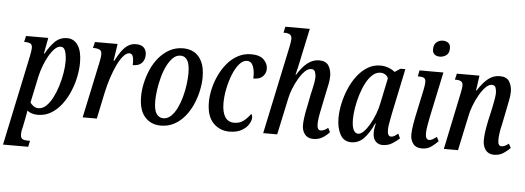

<svg xmlns="http://www.w3.org/2000/svg" viewBox="-74 -936 3697 1352"><g transform="rotate(5 1774.0 -260.0)"><path d="M118 -394Q122 -417 124.5 -431Q127 -445 127 -455Q127 -478 114.5 -485.5Q102 -493 81 -493H69L79 -536H236L215 -424H220Q247 -475 282.5 -510.5Q318 -546 370 -546Q418 -546 446 -503.5Q474 -461 474 -382Q474 -336 463.5 -283Q453 -230 431.5 -178.5Q410 -127 378.5 -85Q347 -43 305.5 -17Q264 9 212 10Q167 11 134 -13Q133 -5 131 9Q129 23 126 35L114 96Q109 114 106.5 128Q104 142 104 157Q104 182 117 189.5Q130 197 151 197H171L162 240H-16ZM210 -37Q239 -37 264 -60.5Q289 -84 309 -123Q329 -162 343 -207.5Q357 -253 364.5 -298.5Q372 -344 372 -381Q372 -419 363 -450.5Q354 -482 329 -482Q307 -482 285.5 -460Q264 -438 245 -404Q226 -370 212 -331.5Q198 -293 191 -261L151 -72Q158 -61 173.5 -49Q189 -37 210 -37Z M607 -381Q618 -429 618 -453Q618 -479 602 -486Q586 -493 569 -493H556L566 -536H726L708 -416H713Q731 -451 751 -480.5Q771 -510 796.5 -528Q822 -546 856 -546Q894 -546 912 -527Q930 -508 930 -478Q930 -441 909 -419Q888 -397 845 -397Q847 -434 840.5 -456Q834 -478 815 -478Q795 -478 773 -453.5Q751 -429 731 -387Q711 -345 693.5 -292Q676 -239 664 -181L626 0H526Z M1078 10Q1009 10 966 -38Q923 -86 923 -182Q923 -228 934 -278Q945 -328 966 -375.5Q987 -423 1019.5 -461.5Q1052 -500 1094.5 -523Q1137 -546 1190 -546Q1233 -546 1267.5 -526.5Q1302 -507 1322.5 -464.5Q1343 -422 1343 -354Q1343 -311 1332.5 -261Q1322 -211 1301.5 -163.5Q1281 -116 1249 -76.5Q1217 -37 1174.5 -13.5Q1132 10 1078 10ZM1092 -43Q1122 -43 1146 -66Q1170 -89 1188 -126Q1206 -163 1218 -207.5Q1230 -252 1235.5 -295.5Q1241 -339 1241 -374Q1241 -438 1223.5 -465.5Q1206 -493 1176 -493Q1146 -493 1122.5 -470.5Q1099 -448 1080.5 -411Q1062 -374 1050 -329.5Q1038 -285 1031.5 -240.5Q1025 -196 1025 -160Q1025 -97 1043 -70Q1061 -43 1092 -43Z M1563 10Q1495 10 1448.5 -38Q1402 -86 1402 -184Q1402 -229 1413.5 -279Q1425 -329 1447.5 -376.5Q1470 -424 1502 -462Q1534 -500 1576.5 -523Q1619 -546 1670 -546Q1731 -546 1759.5 -517.5Q1788 -489 1788 -453Q1788 -422 1766.5 -399.5Q1745 -377 1699 -377Q1702 -427 1689 -462Q1676 -497 1645 -497Q1616 -497 1590.5 -467.5Q1565 -438 1546 -390.5Q1527 -343 1516 -289Q1505 -235 1505 -187Q1505 -123 1527 -89Q1549 -55 1591 -55Q1633 -55 1660.5 -78Q1688 -101 1706 -127Q1715 -121 1715 -102Q1715 -81 1699 -54.5Q1683 -28 1649 -9Q1615 10 1563 10Z M2156 10Q2117 10 2096.5 -16Q2076 -42 2076 -82Q2076 -102 2080.5 -136.5Q2085 -171 2094 -210L2112 -302Q2115 -316 2120.5 -338.5Q2126 -361 2130 -385Q2134 -409 2134 -427Q2134 -445 2127.5 -462Q2121 -479 2100 -479Q2077 -479 2054.5 -456.5Q2032 -434 2012 -399.5Q1992 -365 1977.5 -328Q1963 -291 1957 -261L1901 0H1802L1933 -618Q1937 -639 1939.5 -653.5Q1942 -668 1942 -677Q1942 -700 1928.5 -708.5Q1915 -717 1894 -717H1883L1892 -760H2065L2023 -563Q2014 -520 2006.5 -485.5Q1999 -451 1993 -430H1997Q2031 -486 2069 -515.5Q2107 -545 2150 -545Q2199 -545 2218 -514Q2237 -483 2237 -441Q2237 -415 2230.5 -383Q2224 -351 2218 -324L2194 -207Q2187 -176 2182.5 -147Q2178 -118 2178 -97Q2178 -54 2204 -54Q2227 -54 2255 -77L2270 -48Q2251 -25 2222.5 -7.5Q2194 10 2156 10Z M2424 10Q2372 10 2346.5 -36.5Q2321 -83 2321 -152Q2321 -200 2332.5 -254Q2344 -308 2366 -360Q2388 -412 2420 -454Q2452 -496 2493 -521Q2534 -546 2583 -546Q2614 -546 2641.5 -535.5Q2669 -525 2686 -510L2726 -536H2760L2693 -216Q2691 -204 2686.5 -182Q2682 -160 2678.5 -137Q2675 -114 2675 -100Q2675 -54 2701 -54Q2713 -54 2724.5 -61Q2736 -68 2750 -79L2765 -47Q2745 -28 2715 -9Q2685 10 2646 10Q2615 10 2596 -11Q2577 -32 2577 -70Q2577 -91 2580 -106Q2583 -121 2586 -137H2582Q2552 -69 2514.5 -29.5Q2477 10 2424 10ZM2467 -54Q2486 -54 2506.5 -74Q2527 -94 2547 -128Q2567 -162 2583 -203.5Q2599 -245 2607 -288L2643 -461Q2636 -478 2621 -487Q2606 -496 2589 -496Q2558 -496 2532 -472.5Q2506 -449 2486 -410.5Q2466 -372 2452 -326Q2438 -280 2430.5 -234.5Q2423 -189 2423 -154Q2423 -101 2435.5 -77.5Q2448 -54 2467 -54Z M2994 -645Q2971 -645 2956.5 -656.5Q2942 -668 2942 -693Q2942 -726 2961 -742.5Q2980 -759 3007 -759Q3029 -759 3044.5 -747.5Q3060 -736 3060 -710Q3060 -674 3039 -659.5Q3018 -645 2994 -645ZM2923 10Q2882 10 2862 -16.5Q2842 -43 2842 -81Q2842 -110 2849.5 -155Q2857 -200 2867 -244L2902 -409Q2908 -441 2908 -458Q2908 -479 2896.5 -486Q2885 -493 2864 -493H2852L2860 -536H3029L2961 -215Q2955 -186 2949.5 -153Q2944 -120 2944 -99Q2944 -54 2970 -54Q2983 -54 2995.5 -61.5Q3008 -69 3023 -80L3038 -51Q3019 -31 2991.5 -10.5Q2964 10 2923 10Z M3433 10Q3394 10 3373.5 -18Q3353 -46 3354 -89Q3354 -112 3358 -142.5Q3362 -173 3372 -223L3390 -302Q3393 -316 3397.5 -338.5Q3402 -361 3406 -385Q3410 -409 3410 -426Q3410 -444 3404 -461.5Q3398 -479 3377 -479Q3355 -479 3332 -455.5Q3309 -432 3288.5 -395.5Q3268 -359 3253 -319.5Q3238 -280 3232 -248L3179 0H3079L3163 -402Q3166 -417 3168.5 -431.5Q3171 -446 3171 -455Q3171 -477 3158 -485Q3145 -493 3123 -493H3114L3124 -536H3284L3269 -430H3273Q3309 -487 3345.5 -516Q3382 -545 3427 -545Q3476 -545 3495 -514Q3514 -483 3514 -441Q3514 -415 3507 -382Q3500 -349 3495 -321L3472 -207Q3464 -175 3460 -146.5Q3456 -118 3456 -97Q3456 -54 3481 -54Q3504 -54 3532 -77L3548 -48Q3529 -28 3501 -9Q3473 10 3433 10Z"/></g></svg>

Font: Noto Serif ExtraCondensed Medium
Style: Italic
Weight: 500
Width: 2
Italic angle: -12°
Designer: Monotype Design Team
Foundry: Monotype Imaging Inc.
Version: Version 2.013; ttfautohint (v1.8.4.7-5d5b)